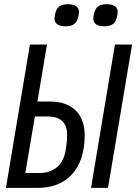

<svg xmlns="http://www.w3.org/2000/svg" viewBox="-20 -915 663 935"><path d="M170.5 -72.4H103.3L149.9 -347.7H214.5C271.3 -347.7 306.8 -319.2 306.8 -261C306.8 -241.5 305.8 -223 302.9 -203.8L299 -180C286.9 -109.4 239.7 -72.4 170.5 -72.4ZM8.9 0H163.4C302.9 0 392.4 -89.1 392.4 -256.7C392.4 -355.1 335.6 -420.5 224.8 -420.5H162.3L208.8 -698.2H125.7ZM245.4 -824.2C245.4 -804.3 259.2 -786.9 299 -786.9C340.6 -786.9 353.3 -804.3 360.4 -831C362.6 -839.5 364.7 -850.1 364.7 -856.9C364.7 -877.1 350.9 -894.5 310.7 -894.5C269.2 -894.5 256.4 -877.1 249.3 -850.1C247.5 -842 245.4 -831.3 245.4 -824.2ZM423.3 0H506L623.2 -698.2H539.8ZM434.3 -824.2C434.3 -804.3 447.4 -786.9 487.9 -786.9C529.5 -786.9 542.3 -804.3 549 -831C551.1 -839.5 553.3 -850.1 553.3 -856.9C553.3 -877.1 539.8 -894.5 499.3 -894.5C458.1 -894.5 445.3 -877.1 438.2 -850.1C435.7 -842 434.3 -831.3 434.3 -824.2Z"/></svg>

Font: Margiela Mono Italic Text It
Style: Regular
Weight: 400
Designer: Mike Abbink, Paul van der Laan, Pieter van Rosmalen
Foundry: Bold Monday
Version: Version 2.003 2021